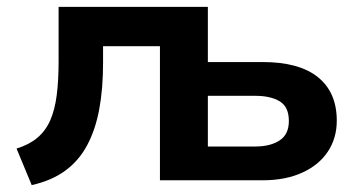

<svg xmlns="http://www.w3.org/2000/svg" viewBox="-20 -523 1054 557"><path d="M72 14 28 -92Q64 -103 88 -123Q112 -143 125.5 -173.5Q139 -204 144.5 -246.5Q150 -289 150 -345V-503H583V-343H742Q848 -343 902.5 -299Q957 -255 957 -173Q957 -122 931 -83Q905 -44 856.5 -22Q808 0 742 0H444V-389H279V-341Q279 -266 268 -206.5Q257 -147 233 -102Q209 -57 169.5 -28Q130 1 72 14ZM583 -98H721Q764 -98 791 -115.5Q818 -133 818 -172Q818 -213 791.5 -229Q765 -245 721 -245H583Z"/></svg>

Font: Nunito Sans 6pt
Style: Bold
Weight: 700
Version: Version 3.101;gftools[0.9.27]